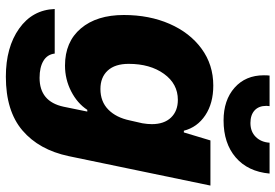

<svg xmlns="http://www.w3.org/2000/svg" viewBox="-166 -622 963 672"><g transform="rotate(90 316.0 -285.5)"><path d="M11 5H167Q170 31 192.5 44.5Q215 58 252 58Q335 58 353 -26L370 -109H364Q341 -74 299 -52.5Q257 -31 209 -31Q126 -31 79 -86.5Q32 -142 32 -237Q32 -326 63 -397Q94 -468 150 -509Q206 -550 279 -550Q341 -550 383 -522Q425 -494 437 -447H443L471 -540H629L526 -44Q504 60 436 118Q368 176 248 176Q145 176 79.5 129.5Q14 83 11 5ZM401 -258 411 -302Q414 -320 414 -335Q414 -378 391 -402Q368 -426 329 -426Q273 -426 238 -377.5Q203 -329 203 -254Q203 -206 226.5 -180.5Q250 -155 291 -155Q335 -155 363 -182.5Q391 -210 401 -258ZM243 -727Q243 -740 244 -747H351L350 -736Q350 -709 366 -694.5Q382 -680 410 -680Q440 -680 458.5 -698.5Q477 -717 479 -747H587Q580 -671 530.5 -628.5Q481 -586 401 -586Q330 -586 286.5 -624.5Q243 -663 243 -727Z"/></g></svg>

Font: Mona Sans ExtraBold
Style: Italic
Weight: 800
Italic angle: -11.7°
Designer: Deni Anggara
Foundry: GitHub
Version: Version 2.000